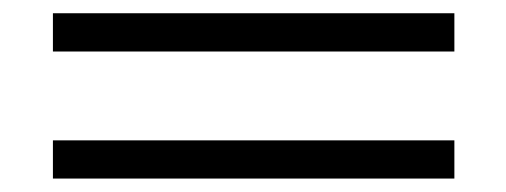

<svg xmlns="http://www.w3.org/2000/svg" viewBox="-20 -409 757 287"><path d="M59.1 -389.2H659.2V-332H59.1ZM59.1 -199.2H659.2V-142.1H59.1Z"/></svg>

Font: Oakes Grotesk
Style: Regular
Weight: 400
Designer: Samuel Oakes
Foundry: Samuel Oakes
Version: Version 1.0 | wf-rip DC20170320